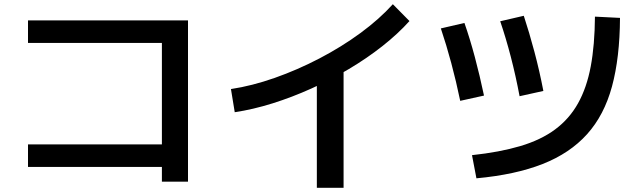

<svg xmlns="http://www.w3.org/2000/svg" viewBox="-20 -820 3040 912"><path d="M749 43V-27H113V-134H749V-616H113V-723H873V43Z M1077 -397Q1177 -412 1285 -450Q1393 -488 1497.5 -542.5Q1602 -597 1692 -663Q1782 -729 1846 -800L1925 -720Q1870 -659 1796.5 -601Q1723 -543 1637 -492Q1551 -441 1459 -399.5Q1367 -358 1274.5 -329Q1182 -300 1095 -287ZM1485 72V-502H1612V72Z M2222 -83Q2353 -97 2451 -126Q2549 -155 2616.5 -205Q2684 -255 2725.5 -329Q2767 -403 2786 -504.5Q2805 -606 2806 -741L2925 -735Q2924 -546 2887 -409.5Q2850 -273 2768.5 -182.5Q2687 -92 2557.5 -41Q2428 10 2243 27ZM2166 -341Q2147 -433 2123.5 -520.5Q2100 -608 2074 -685L2186 -711Q2212 -637 2235.5 -549Q2259 -461 2279 -366ZM2448 -363Q2430 -459 2406.5 -549.5Q2383 -640 2356 -719L2468 -745Q2494 -666 2518.5 -574Q2543 -482 2561 -388Z"/></svg>

Font: M PLUS 2 Thin SemiBold
Style: Regular
Weight: 600
Version: Version 1.001